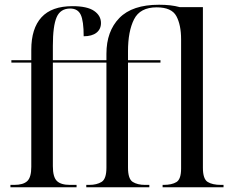

<svg xmlns="http://www.w3.org/2000/svg" viewBox="-20 -790 975 810"><path d="M24 0V-10H40Q78 -10 95 -26Q112 -42 112 -86V-526H28V-536H112V-580Q112 -670 155 -717Q198 -764 286 -764Q348 -764 377 -744Q406 -724 406 -693Q406 -667 387 -652Q368 -637 333 -637Q333 -702 320.5 -728Q308 -754 276 -754Q235 -754 219 -717.5Q203 -681 203 -597V-536H429V-563Q429 -658 483.5 -714Q538 -770 651 -770Q677 -770 698.5 -767.5Q720 -765 738 -760H836V-82Q836 -35 856 -22.5Q876 -10 912 -10H923V0H666V-10H670Q705 -10 724.5 -22Q744 -34 744 -79V-624Q744 -685 724 -722Q704 -759 641 -759Q571 -759 545.5 -708.5Q520 -658 520 -574V-536H657V-526H520V-83Q520 -35 540 -22.5Q560 -10 592 -10H610V0H344V-10H357Q388 -10 408.5 -22.5Q429 -35 429 -83V-526H203V-89Q203 -43 220 -26.5Q237 -10 275 -10H303V0Z"/></svg>

Font: Noto Serif Display SemiCondensed
Style: Regular
Weight: 400
Width: 4
Designer: Monotype Design Team
Foundry: Monotype Imaging Inc.
Version: Version 2.009